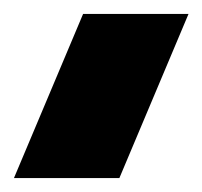

<svg xmlns="http://www.w3.org/2000/svg" viewBox="-41 -52 290 275"><path d="M-21 203 78 -32H229L130 203Z"/></svg>

Font: MuseoModerno Thin ExtraBold
Style: Regular
Weight: 800
Version: Version 1.002